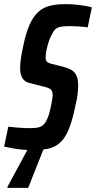

<svg xmlns="http://www.w3.org/2000/svg" viewBox="-39 -716 463 926"><path d="M123 8Q100 8 74 6Q48 4 23.5 -0.5Q-1 -5 -19 -9L1 -105Q21 -103 40 -101Q59 -99 76.5 -98.5Q94 -98 106 -98Q127 -98 141.5 -100.5Q156 -103 166.5 -111Q177 -119 185 -135Q189 -142 193.5 -154Q198 -166 201.5 -181Q205 -196 208 -210.5Q211 -225 213 -237.5Q215 -250 215 -258Q215 -271 211 -278Q207 -285 198.5 -289.5Q190 -294 173 -298L102 -316Q79 -322 68.5 -340Q58 -358 58 -389Q58 -409 62 -435.5Q66 -462 73 -494Q86 -557 103.5 -596.5Q121 -636 145 -658Q169 -680 201.5 -688Q234 -696 277 -696Q309 -696 334.5 -693Q360 -690 378.5 -686.5Q397 -683 404 -680L384 -584Q378 -585 364.5 -586.5Q351 -588 334 -589Q317 -590 298 -590Q273 -590 257 -587.5Q241 -585 231.5 -578Q222 -571 214 -555Q208 -546 202 -531Q196 -516 191 -498.5Q186 -481 183.5 -465Q181 -449 181 -439Q181 -424 187.5 -418Q194 -412 210 -408L273 -392Q292 -387 306.5 -378Q321 -369 329.5 -352Q338 -335 338 -303Q338 -292 337 -278.5Q336 -265 333.5 -248.5Q331 -232 326 -213Q312 -142 295 -98.5Q278 -55 255 -32Q232 -9 200 -0.5Q168 8 123 8ZM-3 190V185L106 -17H177V-12L97 190Z"/></svg>

Font: Saira ExtraCondensed
Style: Bold Italic
Weight: 700
Width: 2
Italic angle: -12°
Designer: Hector Gatti with collaboration of the Omnibus-Type team
Foundry: Omnibus-Type
Version: Version 1.101